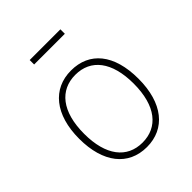

<svg xmlns="http://www.w3.org/2000/svg" viewBox="-216 -899 1039 1039"><g transform="rotate(-45 303.5 -380.0)"><path d="M422 -737V-771H187V-737ZM305 -573C165 -573 75 -465 75 -280C75 -98 161 11 303 11C443 11 532 -97 532 -283C532 -471 445 -573 305 -573ZM305 -540C423 -540 495 -450 495 -283C495 -112 420 -23 303 -23C185 -23 113 -114 113 -280C113 -451 188 -540 305 -540Z"/></g></svg>

Font: Glow Sans SC Normal ExtraLight
Style: Regular
Weight: 200
Designer: Ryoko NISHIZUKA (kana, bopomofo & ideographs); Paul D. Hunt (Latin, Greek & Cyrillic); Sandoll Communications, Soo-young
Version: Version 0.93